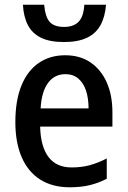

<svg xmlns="http://www.w3.org/2000/svg" viewBox="-20 -783 541 813"><path d="M429 -763Q425 -712 405.5 -676.5Q386 -641 348 -623Q310 -605 251 -605Q191 -605 154 -623Q117 -641 98.5 -676Q80 -711 77 -763H167Q172 -710 191 -689.5Q210 -669 252 -669Q291 -669 312.5 -690.5Q334 -712 337 -763ZM256 -549Q319 -549 363.5 -518.5Q408 -488 432 -434Q456 -380 456 -307V-247H150Q152 -162 185.5 -118Q219 -74 283 -74Q325 -74 360 -83.5Q395 -93 432 -112V-26Q397 -8 360 1Q323 10 275 10Q202 10 150.5 -22.5Q99 -55 72 -117Q45 -179 45 -266Q45 -357 70.5 -420Q96 -483 143.5 -516Q191 -549 256 -549ZM257 -469Q211 -469 183.5 -432Q156 -395 152 -324H355Q355 -366 344.5 -398.5Q334 -431 312 -450Q290 -469 257 -469Z"/></svg>

Font: Noto Sans Display SemiCondensed Medium
Style: Regular
Weight: 500
Width: 4
Designer: Monotype Design Team
Foundry: Monotype Imaging Inc.
Version: Version 2.003